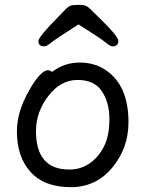

<svg xmlns="http://www.w3.org/2000/svg" viewBox="-20 -751 602 795"><path d="M273 24Q164 24 107 -38.5Q50 -101 50 -207Q50 -289 101 -377Q121 -414 142 -437Q163 -460 177 -460Q190 -460 195 -453Q247 -492 309 -492Q371 -492 416 -462Q512 -399 512 -245Q512 -141 449 -62Q381 24 273 24ZM267 -49Q314 -49 351 -74.5Q388 -100 410.5 -144.5Q433 -189 433 -258Q433 -326 402 -373Q371 -420 301 -420Q231 -420 180 -353.5Q129 -287 129 -208Q129 -49 267 -49ZM163 -559Q139 -559 139 -581Q139 -598 222 -682Q242 -703 254 -715Q266 -727 277.5 -729Q289 -731 312 -731Q336 -731 349 -718Q362 -705 382 -686Q470 -601 470 -582Q470 -559 446 -559Q436 -559 417.5 -575Q399 -591 305 -650Q208 -588 190.5 -573.5Q173 -559 163 -559Z"/></svg>

Font: LXGW WenKai TC
Style: Bold
Weight: 700
Designer: LXGW / Fontworks Inc.
Foundry: LXGW / Fontworks Inc.
Version: Version 1.330;April 28, 2024